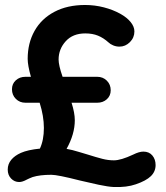

<svg xmlns="http://www.w3.org/2000/svg" viewBox="-20 -730 664 770"><path d="M604 -68Q604 -42 585 -23.5Q566 -5 525 9Q488 22 436 20Q414 19 376 11Q338 3 301 -6Q211 -29 186 -29Q140 -29 111 -20Q103 -17 97.5 -14.5Q92 -12 88 -10Q70 0 57 0Q38 0 24.5 -14Q11 -28 11 -50Q11 -72 25 -89Q39 -106 64 -117Q91 -129 140 -134Q156 -168 156 -217Q156 -264 139 -318H82Q59 -318 43.5 -333.5Q28 -349 28 -372Q28 -394 43.5 -408Q59 -422 82 -422H104Q91 -468 91 -494Q91 -557 118.5 -606Q146 -655 198 -682.5Q250 -710 321 -710Q360 -710 396.5 -700.5Q433 -691 462 -675Q489 -660 504 -641.5Q519 -623 519 -604Q519 -579 501 -561Q483 -543 459 -543Q446 -543 434 -548Q422 -553 415 -560Q395 -578 373 -587Q351 -596 322 -596Q272 -596 243.5 -564.5Q215 -533 215 -491Q215 -468 231 -422H370Q393 -422 408.5 -406.5Q424 -391 424 -368Q424 -346 408.5 -332Q393 -318 370 -318H267Q280 -277 280 -248Q280 -192 247 -133Q270 -129 295.5 -121Q321 -113 329 -111Q367 -99 390.5 -93Q414 -87 437 -87Q465 -87 514 -110Q538 -122 555 -122Q578 -122 591 -106.5Q604 -91 604 -68Z"/></svg>

Font: Quicksand
Style: Bold
Weight: 700
Version: Version 3.000